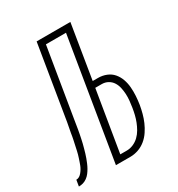

<svg xmlns="http://www.w3.org/2000/svg" viewBox="-215 -848 890 961"><g transform="rotate(-30 230.0 -367.5)"><path d="M-40 0 -34 -36Q-24 -36 -16 -41Q-8 -46 -1.5 -54Q5 -62 10 -70.5Q15 -79 18.5 -88Q22 -97 25 -106Q28 -115 31 -124Q34 -133 36.5 -142Q39 -151 41 -160.5Q43 -170 45 -179Q47 -188 49 -197.5Q51 -207 53 -216Q55 -225 56.5 -234Q58 -243 59.5 -252.5Q61 -262 63 -271Q65 -280 66.5 -289.5Q68 -299 70 -308L140 -735H335L284 -423H315Q340 -423 362.5 -414Q385 -405 400 -387.5Q415 -370 423 -347.5Q431 -325 433 -300.5Q435 -276 433.5 -251Q432 -226 428 -201Q424 -178 418 -155.5Q412 -133 402.5 -111Q393 -89 379 -68Q365 -47 346 -31.5Q327 -16 304 -8Q281 0 258 0H174L289 -699H173L107 -299Q105 -286 103 -274Q101 -262 99 -249.5Q97 -237 94.5 -225Q92 -213 89.5 -200.5Q87 -188 84 -176Q81 -164 77.5 -151.5Q74 -139 70.5 -127Q67 -115 62.5 -103Q58 -91 53 -79Q48 -67 41.5 -55.5Q35 -44 27 -33.5Q19 -23 8 -15Q-3 -7 -15 -3.5Q-27 0 -40 0ZM258 -36Q277 -36 295.5 -44Q314 -52 328.5 -66Q343 -80 353 -97.5Q363 -115 370 -133Q377 -151 381.5 -169.5Q386 -188 389 -207Q392 -226 394 -245.5Q396 -265 395 -284Q394 -303 390 -321Q386 -339 376.5 -354Q367 -369 351 -378Q335 -387 315 -387H278L220 -36Z"/></g></svg>

Font: Iosevka Extralight
Style: Italic
Weight: 200
Italic angle: -9°
Monospace: yes
Designer: Belleve Invis
Foundry: Belleve Invis
Version: Version 32.5.0; ttfautohint (v1.8.4)